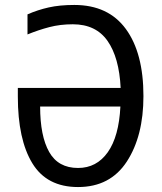

<svg xmlns="http://www.w3.org/2000/svg" viewBox="-20 -745 652 775"><path d="M467 -390H52V-355Q52 -182 110.5 -86Q169 10 295 10Q425 10 492 -93Q559 -196 559 -357Q559 -531 488 -628Q417 -725 280 -725Q221 -725 176.5 -715Q132 -705 91 -687V-606Q135 -624 179 -635.5Q223 -647 274 -647Q367 -647 414 -580Q461 -513 467 -390ZM142 -315H466Q460 -194 415 -130.5Q370 -67 295 -67Q215 -67 178.5 -131.5Q142 -196 142 -315Z"/></svg>

Font: Noto Sans Display SemiCondensed
Style: Regular
Weight: 400
Width: 4
Designer: Monotype Design team
Foundry: Monotype Imaging Inc.
Version: 1.000